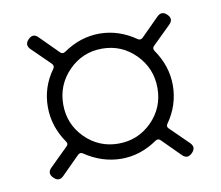

<svg xmlns="http://www.w3.org/2000/svg" viewBox="-54 -630 609 529"><g transform="rotate(-10 250.0 -365.0)"><path d="M343.3 -459Q304.7 -498 250 -498Q195.3 -498 156.7 -459Q118.2 -419.9 118.2 -364.7Q118.2 -309.6 156.7 -271Q195.3 -232.4 250 -232.4Q304.7 -232.4 343.3 -271Q381.8 -309.6 381.8 -364.7Q381.8 -419.9 343.3 -459ZM55.7 -199.2 107.4 -250Q113.3 -255.9 108.4 -262.7Q75.2 -310.5 75.2 -365.2Q75.2 -420.9 108.4 -466.8Q113.3 -473.6 107.4 -480.5L55.7 -531.2Q42 -544.9 56.2 -559.1Q70.3 -573.2 84 -558.6L134.8 -507.8Q140.6 -502 148.4 -506.8Q196.3 -540 250 -540Q303.7 -540 351.6 -506.8Q358.4 -502 365.2 -507.8L416 -558.6Q429.7 -572.3 443.8 -558.6Q458 -544.9 444.3 -531.2L392.6 -480.5Q386.7 -474.6 391.6 -466.8Q424.8 -418.9 424.8 -365.2Q424.8 -309.6 391.6 -262.7Q386.7 -255.9 392.6 -250L444.3 -199.2Q458 -185.5 443.8 -171.4Q429.7 -157.2 416 -170.9L365.2 -221.7Q359.4 -227.5 351.6 -222.7Q303.7 -189.5 250 -189.9Q196.3 -190.4 148.4 -222.7Q141.6 -227.5 134.8 -221.7L84 -170.9Q70.3 -157.2 56.2 -171.4Q42 -185.5 55.7 -199.2Z"/></g></svg>

Font: Rounded-X Mgen+ 1mn light
Style: Regular
Weight: 200
Designer: [Source Han Sans]
Ryoko NISHIZUKA  (kana & ideographs); Paul D. Hunt (Latin, Greek & Cyrillic); Wenlong ZHANG  (bopomofo
Version: Version 1.059.20150602